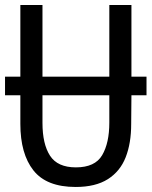

<svg xmlns="http://www.w3.org/2000/svg" viewBox="-20 -734 603 764"><path d="M281 10Q165 10 113 -56Q61 -122 61 -241V-355H0V-429H61V-714H149V-429H415V-714H503V-429H563V-355H503L502 -240Q502 -164 480 -108Q458 -52 409 -21Q360 10 281 10ZM149 -245Q149 -161 179 -114.5Q209 -68 282 -68Q358 -68 386.5 -116.5Q415 -165 415 -246V-355H149Z"/></svg>

Font: Noto Sans Mono SemiCondensed
Style: Regular
Weight: 400
Width: 4
Designer: Monotype Design Team
Foundry: Monotype Imaging Inc.
Version: Version 2.014